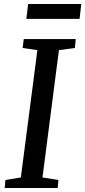

<svg xmlns="http://www.w3.org/2000/svg" viewBox="-20 -938 426 958"><path d="M3.5 0 7 -40 84 -52.5 166.5 -688 93 -698.5 98.5 -743H358L353.5 -698.5L274 -688L192 -52.5L271.5 -40L268 0ZM120.5 -918H385.5L377 -844H111.5Z"/></svg>

Font: Merriweather
Style: Italic
Weight: 400
Italic angle: -7.8°
Designer: Eben Sorkin
Foundry: Eben Sorkin
Version: Version 2.100